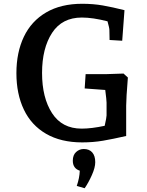

<svg xmlns="http://www.w3.org/2000/svg" viewBox="-20 -740 778 1018"><path d="M67 -352Q67 -462 106.5 -545Q146 -628 224.5 -674Q303 -720 416 -720Q474 -720 525.5 -711Q577 -702 640 -686L628 -524L561 -528L560 -581Q560 -592 550 -627Q472 -647 414 -647Q309 -647 256 -565.5Q203 -484 203 -353Q203 -222 256 -140Q309 -58 413 -58Q465 -58 535 -73Q545 -117 545 -128V-196Q545 -209 538 -263L429 -271L434 -347H545L635 -350L658 -329Q649 -217 649 -180V-19Q579 -3 526.5 6Q474 15 416 15Q303 15 224.5 -30.5Q146 -76 106.5 -159Q67 -242 67 -352ZM403 165Q366 153 366 112Q366 82 383.5 66Q401 50 424 50Q453 50 469 68Q485 86 485 120Q485 148 467.5 187.5Q450 227 429 258L387 246Q402 202 403 165Z"/></svg>

Font: Andada Pro
Style: Bold
Weight: 700
Designer: Carolina Giovagnoli
Foundry: Huerta Tipografica
Version: Version 3.005; ttfautohint (v1.8.4)